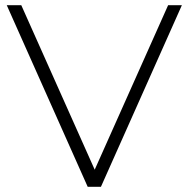

<svg xmlns="http://www.w3.org/2000/svg" viewBox="-20 -720 727 740"><path d="M6 -700H62L345 -66L628 -700H681L369 0H318Z"/></svg>

Font: Goldbeck Next Light
Style: Regular
Weight: 300
Designer: Julieta Ulanovsky
Foundry: Julieta Ulanovsky
Version: Version 7.200